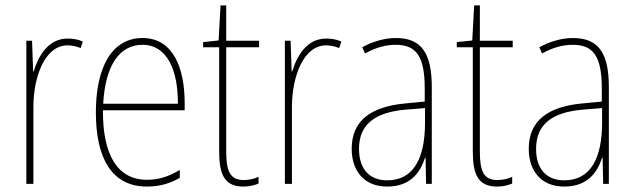

<svg xmlns="http://www.w3.org/2000/svg" viewBox="-20 -677 2336 707"><path d="M229 -535C157 -535 121 -470 104 -414H102L98 -527H77V0H103V-283C103 -394 145 -510 229 -510C248 -510 264 -505 277 -500L285 -524C268 -532 248 -535 229 -535Z M505 -537C388 -537 333 -423 333 -263C333 -97 390 10 521 10C569 10 607 -2 642 -22V-51C599 -26 564 -15 521 -15C413 -15 358 -106 359 -271H660V-298C660 -424 619 -537 505 -537ZM505 -512C596 -512 636 -417 635 -295H360C368 -440 422 -512 505 -512Z M877 -14C826 -14 813 -49 813 -119V-503H934V-527H813V-657H792L785 -528L728 -522V-503H787V-120C787 -37 805 10 876 10C900 10 916 5 932 -1V-26C918 -19 898 -14 877 -14Z M1181 -535C1109 -535 1073 -470 1056 -414H1054L1050 -527H1029V0H1055V-283C1055 -394 1097 -510 1181 -510C1200 -510 1216 -505 1229 -500L1237 -524C1220 -532 1200 -535 1181 -535Z M1437 -537C1396 -537 1352 -524 1314 -503L1324 -480C1367 -504 1404 -512 1437 -512C1512 -512 1544 -471 1544 -351V-303L1471 -296C1347 -284 1275 -234 1275 -129C1275 -53 1316 10 1406 10C1492 10 1528 -43 1545 -96H1547L1549 0H1570V-356C1570 -486 1529 -537 1437 -537ZM1471 -273 1545 -279V-220C1544 -98 1505 -13 1406 -13C1340 -13 1302 -55 1302 -129C1302 -219 1361 -263 1471 -273Z M1811 -14C1760 -14 1747 -49 1747 -119V-503H1868V-527H1747V-657H1726L1719 -528L1662 -522V-503H1721V-120C1721 -37 1739 10 1810 10C1834 10 1850 5 1866 -1V-26C1852 -19 1832 -14 1811 -14Z M2089 -537C2048 -537 2004 -524 1966 -503L1976 -480C2019 -504 2056 -512 2089 -512C2164 -512 2196 -471 2196 -351V-303L2123 -296C1999 -284 1927 -234 1927 -129C1927 -53 1968 10 2058 10C2144 10 2180 -43 2197 -96H2199L2201 0H2222V-356C2222 -486 2181 -537 2089 -537ZM2123 -273 2197 -279V-220C2196 -98 2157 -13 2058 -13C1992 -13 1954 -55 1954 -129C1954 -219 2013 -263 2123 -273Z"/></svg>

Font: Noto Sans Gujarati UI Condensed Thin
Style: Regular
Weight: 100
Width: 3
Designer: Jelle Bosma - Monotype Design Team, Universal Thirst
Foundry: Monotype Imaging Inc.
Version: Version 2.106